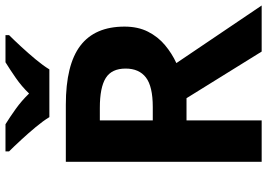

<svg xmlns="http://www.w3.org/2000/svg" viewBox="-157 -817 974 700"><g transform="rotate(-90 330.0 -467.0)"><path d="M298 -714Q444 -714 513.5 -661Q583 -608 583 -500Q583 -451 564.5 -414.5Q546 -378 515.5 -352.5Q485 -327 450 -311L660 0H492L322 -274H241V0H90V-714ZM287 -590H241V-397H290Q365 -397 397.5 -422Q430 -447 430 -496Q430 -547 395.5 -568.5Q361 -590 287 -590ZM253 -774Q239 -797 216.5 -824Q194 -851 170 -877Q146 -903 128 -921V-934H227Q253 -918 283 -896.5Q313 -875 339 -848Q365 -875 396 -896.5Q427 -918 453 -934H552V-921Q534 -903 510 -877Q486 -851 463.5 -824Q441 -797 427 -774Z"/></g></svg>

Font: Noto IKEA Arabic
Style: Bold
Weight: 700
Designer: Monotype Design Team
Foundry: Monotype Imaging Inc.
Version: Version 1.200